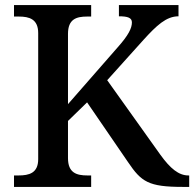

<svg xmlns="http://www.w3.org/2000/svg" viewBox="-20 -734 763 754"><path d="M35 0H338V-45H323C281 -45 247 -55 247 -113V-259L322 -332L483 -97C535 -20 563 0 698 0H723V-45H720C682 -45 649 -72 610 -126L401 -419L544 -578C595 -634 633 -670 681 -670V-714H447V-670C482 -670 498 -664 498 -646C498 -624 485 -596 442 -548L247 -325V-601C247 -659 280 -669 322 -669H338V-714H35V-669H54C95 -669 130 -659 130 -604V-109C130 -54 94 -45 53 -45H35Z"/></svg>

Font: Noto Serif Myanmar Medium
Style: Regular
Weight: 500
Designer: Ben Mitchell and the Monotype Design Team
Foundry: Monotype Imaging Inc.
Version: Version 2.106